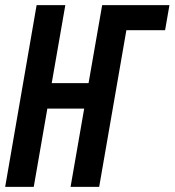

<svg xmlns="http://www.w3.org/2000/svg" viewBox="-28 -731 683 751"><path d="M174.3 -405.8H318.4L371.6 -710.9H634.8L617.7 -612.8H466.3L359.9 0H248L301.3 -306.2H157.2L104 0H-7.8L115.2 -710.9H227.5Z"/></svg>

Font: Roboto Mono Medium
Style: Italic
Weight: 500
Designer: Google
Version: Version 2.000985; 2015; ttfautohint (v1.3)